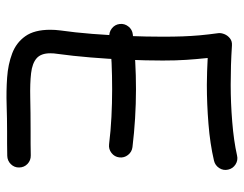

<svg xmlns="http://www.w3.org/2000/svg" viewBox="-100 -640 757 596"><g transform="rotate(90 278.0 -341.5)"><path d="M54 -334.9Q55.8 -319.9 67.8 -310.6Q79.8 -301.3 94.8 -303Q135.9 -308.2 174.9 -309.9Q213.9 -311.6 256.3 -311.6Q300 -311.6 342.6 -309.4Q385.1 -307.3 427.4 -302.1Q442.3 -300.3 454.3 -309.6Q466.4 -319 468.1 -333.9Q469.9 -348.9 460.5 -360.9Q451 -372.9 436.1 -374.7Q391.9 -380.1 347 -382.8Q302 -385.6 256.3 -385.6Q212.8 -385.6 171.3 -383.3Q129.8 -381 85.9 -375.7Q70.9 -373.9 61.6 -361.9Q52.2 -349.9 54 -334.9ZM506 -671.8Q502.7 -686.5 489.8 -694.7Q476.8 -702.9 462 -699.3Q416.4 -689.1 357.8 -684.4Q299.2 -679.6 242.7 -679.6Q212.5 -679.6 181.9 -680.5Q151.4 -681.5 120.8 -683.5Q107.6 -684.5 98.5 -677.3Q89.5 -670.1 85.5 -660.1Q81.6 -650.1 82.3 -642.3Q86.7 -610 89.1 -583.8Q91.4 -557.6 92.4 -530.5Q93.4 -503.5 93.4 -468.8Q93.4 -418.2 91.2 -361.4Q89 -304.6 84.7 -250Q80.4 -195.5 74 -151Q72.9 -142.4 72.4 -134.8Q71.9 -127.2 71.9 -119.6Q71.9 -70.2 91.9 -42.1Q111.8 -14 145.4 -1.3Q179.1 11.5 220.4 14.4Q261.7 17.3 305.1 15.9Q348.5 14.5 387.2 14.5Q406.7 14.5 425.6 14.5Q444.5 14.5 463 14Q478.4 13.7 489.1 2.8Q499.8 -8.1 499.4 -23Q499.2 -38.5 488.3 -48.9Q477.3 -59.3 461.9 -59Q444 -58.5 425.4 -58.5Q406.7 -58.5 387.2 -58.5Q328 -58.5 282.8 -57.4Q237.7 -56.4 206.8 -60Q176 -63.6 160.5 -77.1Q144.9 -90.6 144.9 -119.6Q144.9 -131.2 146.7 -141.8Q153.2 -188.7 157.8 -244.5Q162.5 -300.4 164.9 -358.3Q167.4 -416.3 167.4 -468.8Q167.4 -510.2 165.3 -541.3Q163.3 -572.3 159.5 -608.2Q180 -607.1 201 -606.4Q222 -605.6 242.7 -605.6Q301.9 -605.6 363.9 -610.6Q425.8 -615.5 478.4 -627.8Q493 -631.3 501.3 -644.2Q509.5 -657 506 -671.8Z"/></g></svg>

Font: Mikhak VF
Style: Regular
Weight: 100
Designer: Amin Abedi
Version: Version 3.001